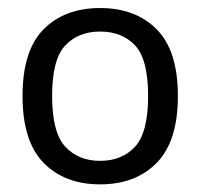

<svg xmlns="http://www.w3.org/2000/svg" viewBox="-20 -768 512 490"><path d="M235.5 -297.5Q145 -297.5 91.2 -352.5Q37.5 -407.5 37.5 -523Q37.5 -639 91.2 -693.2Q145 -747.5 235.5 -747.5Q326 -747.5 380 -693Q434 -638.5 434 -523Q434 -407.5 380 -352.5Q326 -297.5 235.5 -297.5ZM235.5 -357.5Q291.5 -357.5 324.8 -393.8Q358 -430 358 -523Q358 -616.5 324.8 -652Q291.5 -687.5 235.5 -687.5Q180 -687.5 146.5 -652Q113 -616.5 113 -523Q113 -430 146.5 -393.8Q180 -357.5 235.5 -357.5Z"/></svg>

Font: Encode Sans
Style: Regular
Weight: 400
Designer: Multiple Designers
Foundry: Impallari Type
Version: Version 3.002; ttfautohint (v1.8.3) -l 8 -r 50 -G 200 -x 14 